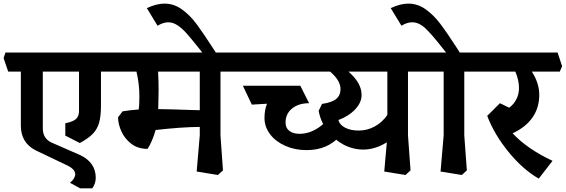

<svg xmlns="http://www.w3.org/2000/svg" viewBox="-54 -931 3121 1059"><path d="M502.9 -536.1V-350.1Q502.9 -291 492.9 -255.1Q482.9 -219.2 458.5 -193.6Q434.1 -168 386.2 -142.1L306.2 -183.1V-251Q349.1 -259.8 365.5 -274.9Q381.8 -290 381.8 -319.8V-536.1H182.1V-223.1Q182.1 -166 231.9 -144L389.2 -75.2Q474.1 -34.2 474.1 49.8Q474.1 80.6 455.1 107.9H388.2L332 77.1Q360.8 53.2 360.8 29.8Q360.8 2.9 317.9 -18.1L140.1 -103Q61 -145 61 -237.8V-536.1H-8.8L-34.2 -610.8L-23.9 -641.1H566.9L591.8 -565.9L579.1 -536.1Z M1162.1 -184.1 1175.8 8.8 1147.9 34.2 1030.8 15.1 1047.9 -185.1V-231Q943.8 -230 804.2 -213.9Q795.4 -181.6 783.2 -153.8Q771 -126 759.8 -109.9Q706.5 -109.9 670.2 -137.9Q633.8 -166 615.5 -206.5Q597.2 -247.1 597.2 -284.2L622.1 -316.9Q662.1 -323.7 710.9 -327.1Q712.9 -338.4 713.9 -358.2Q714.8 -377.9 714.8 -400.9Q714.8 -467.8 698.7 -536.1H564L539.1 -610.8L548.8 -641.1H1259.8L1285.2 -565.9L1272 -536.1H1162.1ZM817.9 -536.1Q820.8 -486.3 820.8 -435.1Q820.8 -398.9 818.8 -329.1H827.1Q862.3 -329.1 1006.8 -324.2L1047.9 -323.2V-536.1Z M853 -911.1Q904.8 -911.1 949 -879.6Q993.2 -848.1 1030 -798.6Q1066.9 -749 1127 -655.8L1143.1 -630.9H1070.3L1043 -665Q999 -720.2 974.6 -747.6Q950.2 -774.9 925 -791.5Q899.9 -808.1 874 -808.1Q847.2 -808.1 814.9 -789.1L755.9 -886.2Q809.1 -911.1 853 -911.1Z M1254.9 -536.1 1230 -610.8 1239.7 -641.1H1676.8L1701.7 -565.9L1691.9 -536.1ZM1636.7 -103Q1572.8 -103 1519.8 -126.5Q1466.8 -149.9 1435.8 -190.4Q1404.8 -231 1404.8 -280.8Q1404.8 -324.7 1418.9 -358.9Q1389.2 -357.9 1335 -354L1285.6 -458H1602.5L1650.9 -361.8Q1592.8 -361.8 1556.9 -332.5Q1521 -303.2 1521 -254.9Q1521 -225.1 1542 -209Q1563 -192.9 1597.7 -192.9Q1653.8 -192.9 1705.8 -229Q1757.8 -265.1 1797.9 -334L1825.7 -185.1Q1788.6 -143.1 1742.2 -123Q1695.8 -103 1636.7 -103Z M2196.3 -184.1 2210.4 8.8 2182.6 34.2 2065.4 15.1 2079.6 -146Q2014.6 -106 1950.2 -106Q1892.1 -106 1839.8 -134Q1787.6 -162.1 1751 -210.9Q1714.4 -259.8 1703.6 -319.8L1722.2 -357.9Q1776.4 -365.7 1800.3 -385.3Q1824.2 -404.8 1824.2 -439.9Q1824.2 -486.8 1766.6 -536.1H1666.5L1641.6 -610.8L1651.4 -641.1H2294.4L2319.3 -565.9L2306.2 -536.1H2196.3ZM1868.2 -536.1Q1906.2 -502 1923.3 -470.9Q1940.4 -439.9 1940.4 -405.8Q1940.4 -365.7 1905 -327.9Q1869.6 -290 1812.5 -269Q1819.3 -242.2 1849.9 -226.6Q1880.4 -210.9 1924.3 -210.9Q1971.2 -210.9 2012.7 -233.4Q2054.2 -255.9 2082.5 -296.9V-536.1Z M2506.8 -184.1 2521 8.8 2493.2 34.2 2376 15.1 2393.1 -185.1V-536.1H2293.9L2269 -610.8L2278.8 -641.1H2406.7L2386.7 -666Q2324.7 -745.1 2290.3 -776.6Q2255.9 -808.1 2218.8 -808.1Q2191.9 -808.1 2160.2 -789.1L2101.1 -886.2Q2154.3 -911.1 2197.8 -911.1Q2249.5 -911.1 2293.2 -880.1Q2336.9 -849.1 2373.5 -801Q2410.2 -752.9 2470.7 -659.2Q2473.6 -653.3 2481.9 -641.1H2605L2629.9 -565.9L2617.2 -536.1H2506.8Z M2879.4 -536.1Q2920.4 -472.2 2920.4 -408.2Q2920.4 -337.4 2883.5 -283.7Q2846.7 -230 2773.4 -195.8Q2854.5 -108.9 2993.7 -43.9L2917.5 54.2Q2829.6 3.4 2751 -92.8Q2672.4 -189 2633.3 -292L2703.6 -361.8L2754.4 -336.9Q2780.3 -356 2794.4 -384Q2808.6 -412.1 2808.6 -446.8Q2808.6 -486.8 2788.6 -536.1H2599.6L2574.7 -610.8L2584.5 -641.1H3021.5L3046.4 -565.9L3033.7 -536.1Z"/></svg>

Font: Sura
Style: Bold
Weight: 700
Designer: Carolina Giovagnoli
Foundry: Huerta Tipografica
Version: Version 1.002;PS 001.002;hotconv 1.0.70;makeotf.lib2.5.58329